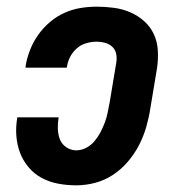

<svg xmlns="http://www.w3.org/2000/svg" viewBox="-20 -548 540 576"><path d="M209 8Q181 8 154.5 3Q128 -2 105.5 -14Q83 -26 66 -46Q49 -66 40 -90Q31 -114 29 -141Q27 -168 32 -196H156Q153 -179 153.5 -162Q154 -145 159.5 -130.5Q165 -116 178.5 -106.5Q192 -97 209 -97Q224 -97 238.5 -104.5Q253 -112 263.5 -124.5Q274 -137 281.5 -151.5Q289 -166 294.5 -180.5Q300 -195 303 -210.5Q306 -226 309 -241L329 -361Q331 -374 328.5 -386.5Q326 -399 317 -407.5Q308 -416 295.5 -419.5Q283 -423 270 -423Q255 -423 239 -418.5Q223 -414 210.5 -403Q198 -392 190.5 -377.5Q183 -363 181 -348Q181 -347 180.5 -346Q180 -345 180 -345H56Q57 -346 57 -348Q57 -350 57 -351Q61 -375 70.5 -399Q80 -423 95 -444Q110 -465 130 -482Q150 -499 173.5 -509.5Q197 -520 221.5 -524Q246 -528 270 -528Q296 -528 322 -524.5Q348 -521 371 -511Q394 -501 412.5 -484.5Q431 -468 441.5 -445.5Q452 -423 453.5 -396.5Q455 -370 451 -343L431 -223Q427 -196 419 -168Q411 -140 397.5 -113.5Q384 -87 364 -63.5Q344 -40 319 -23.5Q294 -7 265.5 0.5Q237 8 209 8Z"/></svg>

Font: Iosevka SS04 Extrabold
Style: Italic
Weight: 800
Italic angle: -9°
Monospace: yes
Designer: Belleve Invis
Foundry: Belleve Invis
Version: Version 19.0.0; ttfautohint (v1.8.4)